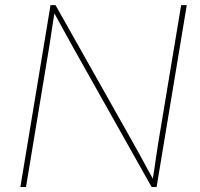

<svg xmlns="http://www.w3.org/2000/svg" viewBox="-20 -748 798 768"><path d="M61.5 0 182.1 -727.5H202.1L513.2 -175.3Q527.8 -149.9 541.5 -124.5Q555.2 -99.1 568.8 -74Q582.5 -48.8 596.7 -23.4H589.8Q594.2 -48.8 597.7 -74Q601.1 -99.1 605 -124.5Q608.9 -149.9 612.8 -175.3L704.6 -727.5H727.1L606.4 0H586.4L276.4 -551.3Q262.2 -576.7 248.3 -602.1Q234.4 -627.4 220.5 -652.8Q206.5 -678.2 192.4 -703.6H199.2Q194.8 -678.2 190.9 -652.8Q187 -627.4 183.3 -602.1Q179.7 -576.7 175.3 -551.3L84 0Z"/></svg>

Font: Inter 18pt Thin
Style: Italic
Weight: 250
Italic angle: -9.3988°
Version: Version 4.001;git-66647c0bb